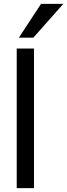

<svg xmlns="http://www.w3.org/2000/svg" viewBox="-20 -978 349 998"><path d="M156.7 0V-725.6H66.9V0ZM153.3 -782.2 309.1 -958H193.4L78.1 -782.2Z"/></svg>

Font: Ride
Style: Regular
Weight: 400
Version: Version 3.000